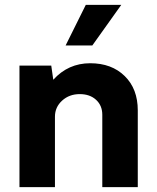

<svg xmlns="http://www.w3.org/2000/svg" viewBox="-20 -770 645 790"><path d="M479 -750 359.9 -583H250L333 -750ZM351.1 -509.8Q439.5 -509.8 493.2 -457Q546.9 -404.3 546.9 -315.9V0H400.9V-297.9Q400.9 -335.9 375.2 -359.4Q349.6 -382.8 308.1 -382.8Q265.1 -382.8 235.6 -356Q206.1 -329.1 206.1 -290V0H60.1V-500H190.9L199.2 -441.9Q260.7 -509.8 351.1 -509.8Z"/></svg>

Font: Orkney
Style: Bold
Weight: 700
Designer: Samuel Oakes and Alfredo Marco Pradil
Foundry: Alfredo Marco Pradil
Version: 1.0